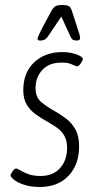

<svg xmlns="http://www.w3.org/2000/svg" viewBox="-20 -738 393 767"><path d="M139 9Q104 9 77.5 0.5Q51 -8 36.5 -19.5Q22 -31 22 -38Q23 -44 31 -54.5Q39 -65 44 -65Q49 -65 61 -57.5Q73 -50 93 -42.5Q113 -35 142 -35Q192 -35 220 -66.5Q248 -98 248 -147Q248 -178 236 -197.5Q224 -217 204.5 -230Q185 -243 164 -255Q142 -267 121 -282.5Q100 -298 86.5 -320.5Q73 -343 73 -378Q73 -448 116.5 -489Q160 -530 230 -530Q260 -530 286 -520.5Q312 -511 311 -501Q310 -495 302 -484Q294 -473 289 -473Q283 -473 268 -480.5Q253 -488 226 -488Q176 -488 149 -458.5Q122 -429 122 -387Q122 -349 145 -330Q168 -311 197 -295Q220 -282 243 -265Q266 -248 281 -221.5Q296 -195 296 -154Q296 -80 253.5 -35.5Q211 9 139 9ZM141 -576Q130 -576 130 -583Q130 -588 136 -600Q142 -612 146 -621L184 -692Q193 -709 202 -713.5Q211 -718 229 -718Q247 -718 255 -713.5Q263 -709 268 -692L291 -621Q294 -613 297 -602.5Q300 -592 300 -586Q300 -576 287 -576Q277 -576 271.5 -579Q266 -582 261 -593L225 -672L172 -593Q165 -583 158 -579.5Q151 -576 141 -576Z"/></svg>

Font: Asap Condensed Condensed ExtraLight
Style: Italic
Weight: 200
Width: 3
Italic angle: -6°
Designer: Pablo Cosgaya
Foundry: Omnibus-Type
Version: Version 3.001; ttfautohint (v1.8.4.7-5d5b)